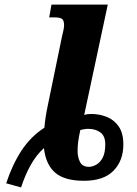

<svg xmlns="http://www.w3.org/2000/svg" viewBox="-20 -780 599 839"><path d="M7 21Q34 -61 74 -122Q114 -183 174 -222Q178 -269 189 -320L251 -621Q255 -636 257.5 -649Q260 -662 260 -670Q260 -690 251.5 -697Q243 -704 218 -704H195L205 -760H451L348 -278Q355 -280 362.5 -281Q370 -282 378 -282Q415 -282 447 -269Q479 -256 499 -227Q519 -198 519 -149Q519 -78 476 -34Q433 10 347 10Q262 10 221 -25.5Q180 -61 172 -133Q139 -103 114.5 -59.5Q90 -16 72 39ZM369 -51Q383 -51 400 -60Q417 -69 428.5 -90.5Q440 -112 440 -149Q440 -186 418.5 -201.5Q397 -217 366 -217Q357 -217 348 -215.5Q339 -214 331 -212Q324 -181 321.5 -159.5Q319 -138 319 -122Q319 -92 330 -71.5Q341 -51 369 -51Z"/></svg>

Font: Noto Serif SemiCondensed ExtraBold
Style: Italic
Weight: 800
Width: 4
Italic angle: -12°
Designer: Monotype Design Team
Foundry: Monotype Imaging Inc.
Version: Version 2.014; ttfautohint (v1.8.4.7-5d5b)